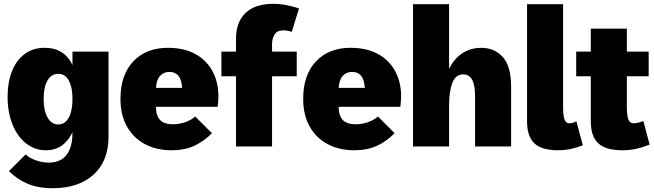

<svg xmlns="http://www.w3.org/2000/svg" viewBox="-20 -772 3449 1012"><path d="M259 220Q180 220 124.5 196Q69 172 27 130L115 42Q135 61 169 73Q203 85 239 85Q275 85 302.5 69.5Q330 54 346 19Q362 -16 362 -74V-500H552V-52Q552 77 473 148.5Q394 220 259 220ZM222 20Q163 20 117 -16.5Q71 -53 45.5 -117Q20 -181 20 -262Q20 -337 42.5 -395Q65 -453 109 -486.5Q153 -520 216 -520Q308 -520 351.5 -448.5Q395 -377 395 -255Q395 -174 376 -112Q357 -50 318.5 -15Q280 20 222 20ZM287 -116Q311 -116 328 -132.5Q345 -149 353.5 -179.5Q362 -210 362 -251Q362 -293 353 -322.5Q344 -352 327.5 -367.5Q311 -383 287 -383Q251 -383 230.5 -348Q210 -313 210 -251Q210 -188 231 -152Q252 -116 287 -116Z M884 20Q804 20 743.5 -12.5Q683 -45 649 -105.5Q615 -166 615 -251Q615 -377 682.5 -448.5Q750 -520 865 -520Q959 -520 1022 -480Q1085 -440 1112.5 -370Q1140 -300 1127 -209H802Q802 -163 823.5 -140Q845 -117 891 -117Q925 -117 956.5 -128Q988 -139 1009 -158L1097 -70Q1056 -28 1005 -4Q954 20 884 20ZM802 -309H940Q937 -352 920.5 -372.5Q904 -393 873 -393Q843 -393 824 -372.5Q805 -352 802 -309Z M1224 -370H1147V-500H1224V-568Q1224 -656 1274.5 -704Q1325 -752 1422 -752Q1451 -752 1482 -746.5Q1513 -741 1556 -728L1518 -604Q1505 -609 1493 -610.5Q1481 -612 1473 -612Q1441 -612 1427.5 -590.5Q1414 -569 1414 -541V-500H1544V-370H1414V0H1224Z M1847 20Q1767 20 1706.5 -12.5Q1646 -45 1612 -105.5Q1578 -166 1578 -251Q1578 -377 1645.5 -448.5Q1713 -520 1828 -520Q1922 -520 1985 -480Q2048 -440 2075.5 -370Q2103 -300 2090 -209H1765Q1765 -163 1786.5 -140Q1808 -117 1854 -117Q1888 -117 1919.5 -128Q1951 -139 1972 -158L2060 -70Q2019 -28 1968 -4Q1917 20 1847 20ZM1765 -309H1903Q1900 -352 1883.5 -372.5Q1867 -393 1836 -393Q1806 -393 1787 -372.5Q1768 -352 1765 -309Z M2157 -750H2347V0H2157ZM2484 -267Q2484 -325 2468 -352.5Q2452 -380 2422 -380Q2381 -380 2364 -334.5Q2347 -289 2347 -217L2331 -282L2329 -360Q2343 -411 2369.5 -446.5Q2396 -482 2433.5 -501Q2471 -520 2516 -520Q2587 -520 2630.5 -471Q2674 -422 2674 -314V0H2484Z M3052 -6Q3018 7 2987 13.5Q2956 20 2921 20Q2835 20 2796.5 -16.5Q2758 -53 2758 -132V-750H2948V-209Q2948 -160 2956 -141Q2964 -122 2981 -122Q2988 -122 2998.5 -124.5Q3009 -127 3018 -133Z M3404 -10Q3367 5 3333 12.5Q3299 20 3260 20Q3173 20 3133.5 -16.5Q3094 -53 3094 -133V-621H3284V-209Q3284 -160 3292.5 -141Q3301 -122 3320 -122Q3328 -122 3343.5 -125.5Q3359 -129 3371 -134ZM3017 -500H3399V-370H3017Z"/></svg>

Font: Moderustic ExtraBold
Style: Regular
Weight: 800
Designer: Tural Alisoy
Foundry: TAFT Foundry
Version: Version 2.120